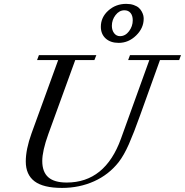

<svg xmlns="http://www.w3.org/2000/svg" viewBox="-20 -944 942 978"><path d="M584.5 -725.6Q543 -725.6 518.3 -748Q493.7 -770.5 493.7 -807.6Q493.7 -856 531.7 -890.1Q569.8 -924.3 623 -924.3Q644.5 -924.3 661.1 -918.5Q677.7 -912.6 687 -904.3Q696.3 -896 702.1 -885Q708 -874 710 -865.2Q711.9 -856.4 711.9 -848.6Q711.9 -800.8 673.3 -763.2Q634.8 -725.6 584.5 -725.6ZM591.3 -759.8Q618.2 -759.8 637.2 -784.9Q656.2 -810.1 656.2 -840.8Q656.2 -864.3 645 -877.9Q633.8 -891.6 613.8 -891.6Q587.4 -891.6 568.6 -867.2Q549.8 -842.8 549.8 -812.5Q549.8 -790 561.3 -774.9Q572.8 -759.8 591.3 -759.8ZM295.9 13.2Q200.7 13.2 156 -20.5Q111.3 -54.2 111.3 -121.6Q111.3 -183.1 140.6 -264.6L276.4 -638.2H168.9L178.2 -663.1H470.7L460.9 -638.2H363.3L226.1 -260.7Q195.3 -175.3 195.3 -124Q195.3 -68.4 225.8 -41.3Q256.3 -14.2 319.8 -14.2Q515.6 -14.2 596.2 -237.8L740.7 -638.2H632.8L642.1 -663.1H901.9L892.6 -638.2H794.9L693.8 -356.9Q661.6 -266.6 636.5 -209.7Q611.3 -152.8 584.5 -118.2Q534.2 -54.2 459.2 -20.5Q384.3 13.2 295.9 13.2Z"/></svg>

Font: Elstob 14pt
Style: Italic
Weight: 400
Italic angle: -20°
Designer: Peter S. Baker
Version: Version 1.015